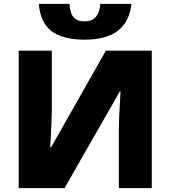

<svg xmlns="http://www.w3.org/2000/svg" viewBox="-20 -977 885 997"><path d="M77.1 -713.9H249V-407.2Q249 -358.4 241.2 -211.9H245.1L529.8 -713.9H768.1V0H597.2V-298.8Q597.2 -366.7 606 -502H602.1L314.9 0H77.1ZM420.9 -771Q304.2 -771 246.3 -816.4Q188.5 -861.8 181.6 -957H340.8Q343.3 -909.2 361.8 -887.7Q380.4 -866.2 420.9 -866.2Q494.1 -866.2 501 -957H662.6Q642.6 -771 420.9 -771Z"/></svg>

Font: Open Sans ExtBd
Style: Bold
Weight: 800
Foundry: Ascender Corporation
Version: Version 1.10